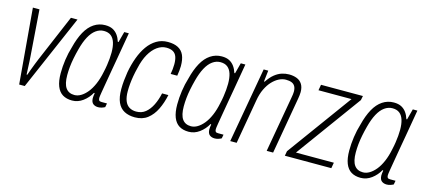

<svg xmlns="http://www.w3.org/2000/svg" viewBox="-49 -911 2865 1297"><g transform="rotate(15 1384.0 -263.0)"><path d="M105 0 60 -526H106L130 -199Q131 -188 132 -166.5Q133 -145 134 -121Q135 -97 136 -78H141Q147 -95 155 -117.5Q163 -140 172 -162Q181 -184 187 -199L326 -526H372L144 0Z M477 12Q438 12 411 -4.5Q384 -21 370 -56.5Q356 -92 356 -147Q356 -193 363 -242Q370 -291 384 -336Q400 -400 425 -445.5Q450 -491 485.5 -514.5Q521 -538 564 -538Q596 -538 617 -527Q638 -516 652 -496.5Q666 -477 674 -451H679L699 -526H731L711 -410Q707 -384 699.5 -343Q692 -302 684 -255Q676 -208 668.5 -165Q661 -122 656 -91.5Q651 -61 651 -53Q651 -41 655.5 -35.5Q660 -30 673 -30H711L706 -3Q697 2 684.5 6Q672 10 659 10Q638 10 624 -1Q610 -12 609 -39Q609 -47 610 -56Q611 -65 613 -75L608 -77Q587 -39 552.5 -13.5Q518 12 477 12ZM483 -28Q506 -28 528.5 -41.5Q551 -55 571.5 -80Q592 -105 608.5 -143Q625 -181 635 -231Q641 -257 644.5 -281Q648 -305 650 -327Q652 -349 652 -370Q652 -411 643 -439.5Q634 -468 615 -483Q596 -498 565 -498Q536 -498 510 -479.5Q484 -461 464 -424Q444 -387 430 -333Q421 -299 414.5 -266.5Q408 -234 405 -204Q402 -174 402 -146Q402 -85 422.5 -56.5Q443 -28 483 -28Z M916 12Q873 12 842 -4.5Q811 -21 795 -56.5Q779 -92 779 -149Q779 -179 782 -209Q785 -239 790 -270Q800 -325 818 -374Q836 -423 862 -459.5Q888 -496 923 -517Q958 -538 1002 -538Q1046 -538 1074 -523Q1102 -508 1115 -478.5Q1128 -449 1128 -403Q1128 -390 1126 -370.5Q1124 -351 1121 -334H1075Q1078 -349 1080 -368.5Q1082 -388 1082 -403Q1082 -436 1074 -457Q1066 -478 1048 -488Q1030 -498 1002 -498Q968 -498 937.5 -476Q907 -454 884 -413.5Q861 -373 848 -314Q840 -283 835 -254Q830 -225 827.5 -198.5Q825 -172 825 -147Q825 -106 835.5 -79.5Q846 -53 866.5 -40.5Q887 -28 915 -28Q953 -28 979.5 -49.5Q1006 -71 1024.5 -108Q1043 -145 1053 -192H1097Q1085 -135 1062.5 -89Q1040 -43 1004.5 -15.5Q969 12 916 12Z M1292 12Q1253 12 1226 -4.5Q1199 -21 1185 -56.5Q1171 -92 1171 -147Q1171 -193 1178 -242Q1185 -291 1199 -336Q1215 -400 1240 -445.5Q1265 -491 1300.5 -514.5Q1336 -538 1379 -538Q1411 -538 1432 -527Q1453 -516 1467 -496.5Q1481 -477 1489 -451H1494L1514 -526H1546L1526 -410Q1522 -384 1514.5 -343Q1507 -302 1499 -255Q1491 -208 1483.5 -165Q1476 -122 1471 -91.5Q1466 -61 1466 -53Q1466 -41 1470.5 -35.5Q1475 -30 1488 -30H1526L1521 -3Q1512 2 1499.5 6Q1487 10 1474 10Q1453 10 1439 -1Q1425 -12 1424 -39Q1424 -47 1425 -56Q1426 -65 1428 -75L1423 -77Q1402 -39 1367.5 -13.5Q1333 12 1292 12ZM1298 -28Q1321 -28 1343.5 -41.5Q1366 -55 1386.5 -80Q1407 -105 1423.5 -143Q1440 -181 1450 -231Q1456 -257 1459.5 -281Q1463 -305 1465 -327Q1467 -349 1467 -370Q1467 -411 1458 -439.5Q1449 -468 1430 -483Q1411 -498 1380 -498Q1351 -498 1325 -479.5Q1299 -461 1279 -424Q1259 -387 1245 -333Q1236 -299 1229.5 -266.5Q1223 -234 1220 -204Q1217 -174 1217 -146Q1217 -85 1237.5 -56.5Q1258 -28 1298 -28Z M1581 0 1674 -526H1706L1697 -448H1702Q1725 -483 1749.5 -502.5Q1774 -522 1799 -530Q1824 -538 1849 -538Q1880 -538 1904 -528.5Q1928 -519 1941.5 -497.5Q1955 -476 1955 -442Q1955 -432 1953.5 -420.5Q1952 -409 1950 -396L1881 0H1836L1905 -392Q1907 -403 1908.5 -413.5Q1910 -424 1910 -433Q1910 -456 1902 -470.5Q1894 -485 1878 -491.5Q1862 -498 1838 -498Q1814 -498 1790 -486Q1766 -474 1744 -451Q1722 -428 1705 -393Q1688 -358 1680 -310L1626 0Z M1963 0 1969 -33 2299 -486H2068L2075 -526H2368L2362 -496L2030 -40H2295L2288 0Z M2495 12Q2456 12 2429 -4.5Q2402 -21 2388 -56.5Q2374 -92 2374 -147Q2374 -193 2381 -242Q2388 -291 2402 -336Q2418 -400 2443 -445.5Q2468 -491 2503.5 -514.5Q2539 -538 2582 -538Q2614 -538 2635 -527Q2656 -516 2670 -496.5Q2684 -477 2692 -451H2697L2717 -526H2749L2729 -410Q2725 -384 2717.5 -343Q2710 -302 2702 -255Q2694 -208 2686.5 -165Q2679 -122 2674 -91.5Q2669 -61 2669 -53Q2669 -41 2673.5 -35.5Q2678 -30 2691 -30H2729L2724 -3Q2715 2 2702.5 6Q2690 10 2677 10Q2656 10 2642 -1Q2628 -12 2627 -39Q2627 -47 2628 -56Q2629 -65 2631 -75L2626 -77Q2605 -39 2570.5 -13.5Q2536 12 2495 12ZM2501 -28Q2524 -28 2546.5 -41.5Q2569 -55 2589.5 -80Q2610 -105 2626.5 -143Q2643 -181 2653 -231Q2659 -257 2662.5 -281Q2666 -305 2668 -327Q2670 -349 2670 -370Q2670 -411 2661 -439.5Q2652 -468 2633 -483Q2614 -498 2583 -498Q2554 -498 2528 -479.5Q2502 -461 2482 -424Q2462 -387 2448 -333Q2439 -299 2432.5 -266.5Q2426 -234 2423 -204Q2420 -174 2420 -146Q2420 -85 2440.5 -56.5Q2461 -28 2501 -28Z"/></g></svg>

Font: Archivo Condensed Thin
Style: Italic
Weight: 250
Width: 3
Italic angle: -10°
Designer: Hector Gatti
Foundry: Omnibus-Type
Version: Version 2.001